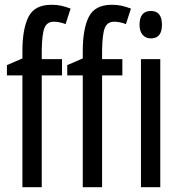

<svg xmlns="http://www.w3.org/2000/svg" viewBox="-20 -785 757 805"><path d="M240 -469H155V0H74V-469H9V-512L74 -540V-571Q74 -664 99.5 -714.5Q125 -765 196 -765Q218 -765 236.5 -761Q255 -757 276 -749L255 -684Q242 -689 229.5 -691.5Q217 -694 206 -694Q177 -694 166.5 -668Q156 -642 155 -574V-537H240ZM493 -469H408V0H327V-469H262V-512L327 -540V-571Q327 -664 352.5 -714.5Q378 -765 449 -765Q471 -765 489.5 -761Q508 -757 529 -749L508 -684Q495 -689 482.5 -691.5Q470 -694 459 -694Q430 -694 419.5 -668Q409 -642 408 -574V-537H493ZM613 -739Q659 -739 659 -681Q659 -624 613 -624Q591 -624 578 -639Q565 -654 565 -681Q565 -739 613 -739ZM652 -537V0H571V-537Z"/></svg>

Font: Noto Sans ExtraCondensed
Style: Regular
Weight: 400
Width: 2
Designer: Monotype Design Team
Foundry: Monotype Imaging Inc.
Version: Version 2.013; ttfautohint (v1.8.4.7-5d5b)